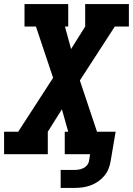

<svg xmlns="http://www.w3.org/2000/svg" viewBox="-21 -755 651 940"><path d="M276 165V77H343Q354 77 365.5 75Q377 73 387.5 68Q398 63 405.5 53.5Q413 44 415 32L420 0H296V-110H313L282 -220L213 -110V0H-1V-110H68L239 -374L155 -625H99V-735H313V-625H297L327 -515L396 -625V-735H610V-625H541L370 -361L454 -110H545L521 32Q518 52 510.5 71Q503 90 489.5 106Q476 122 458.5 134Q441 146 421.5 153Q402 160 382.5 162.5Q363 165 343 165Z"/></svg>

Font: Iosevka Slab XBdExObl
Style: Regular
Weight: 800
Width: 7
Italic angle: -9°
Monospace: yes
Designer: Belleve Invis
Foundry: Belleve Invis
Version: Version 11.1.0; ttfautohint (v1.8.3)